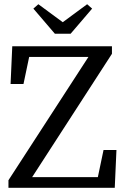

<svg xmlns="http://www.w3.org/2000/svg" viewBox="-20 -888 591 908"><path d="M20 0H522.7L530.7 -178.5H469.6L436.7 -21.4L472.7 -50.4H101.8L115.9 -25.4L509.4 -633.6V-669.3H38L30 -490.8H91.1L124 -647.8L88 -618.8H428.5L414.5 -643.9L20 -35.6V0ZM161.4 -868 137.8 -847.3 239.4 -728.6H314.1L415.7 -847.3L392.1 -868L234.7 -751.9H318.9L161.4 -868Z"/></svg>

Font: Source Serif Variable
Style: Regular
Weight: 389
Designer: Frank Grießhammer
Foundry: Adobe Systems Incorporated
Version: Version 3.001;hotconv 1.0.111;makeotfexe 2.5.65597